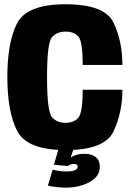

<svg xmlns="http://www.w3.org/2000/svg" viewBox="-20 -701 622 902"><path d="M289 4Q106 4 60.2 -86.5Q14.5 -177 14.5 -339.5Q14.5 -502 60.2 -591.5Q106 -681 288 -681Q472.5 -681 513.8 -593.8Q555 -506.5 555 -396H368.5Q368.5 -507 348 -529.8Q327.5 -552.5 288 -552.5Q247.5 -552.5 224.2 -526.5Q201 -500.5 201 -339.5Q201 -177 224.2 -150.5Q247.5 -124 288 -124Q327 -124 347.8 -147.8Q368.5 -171.5 368.5 -279.5H555Q555 -173 513.8 -84.5Q472.5 4 289 4ZM290.5 180.5Q271 180.5 248.2 178.2Q225.5 176 205 171L227.5 96Q238.5 99 255.5 101.8Q272.5 104.5 290.5 104.5Q345 104.5 345 81.5Q345 69 326.5 69Q318.5 69 310.8 72.2Q303 75.5 298.5 79L233.5 73L254.5 0H325L312 39Q323 31.5 339.2 26.5Q355.5 21.5 376.5 21.5Q410.5 21.5 429.8 37.2Q449 53 449 82.5Q449 114 426 135.8Q403 157.5 366.8 169Q330.5 180.5 290.5 180.5Z"/></svg>

Font: Anybody ExtraBold
Style: Regular
Weight: 800
Designer: Tyler Finck
Foundry: Etcetera Type Company
Version: Version 1.010; ttfautohint (v1.8.3) -l 8 -r 50 -G 200 -x 14 